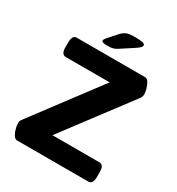

<svg xmlns="http://www.w3.org/2000/svg" viewBox="-203 -1003 1045 1131"><g transform="rotate(30 319.0 -437.5)"><path d="M86 0Q71 0 60.5 -16.5Q50 -33 44.5 -54Q39 -75 39 -88Q39 -91 39 -98.5Q39 -106 46 -116L386 -569H87Q57 -569 57 -619V-650Q57 -700 87 -700H551Q566 -700 576 -683.5Q586 -667 592 -646Q598 -625 598 -612Q598 -602 596.5 -596.5Q595 -591 591 -584L250 -131H570Q600 -131 600 -81V-50Q600 0 570 0ZM265 -749Q227 -749 227 -762Q227 -766 230 -771.5Q233 -777 240 -785L294 -845Q310 -862 328 -868.5Q346 -875 380 -875Q415 -875 433 -871.5Q451 -868 451 -857Q451 -844 421 -824L335 -768Q319 -757 305 -753Q291 -749 265 -749Z"/></g></svg>

Font: Asap Semi Expanded
Style: Bold
Weight: 700
Width: 6
Designer: Pablo Cosgaya
Foundry: Omnibus-Type
Version: Version 3.001; ttfautohint (v1.8.4.7-5d5b)